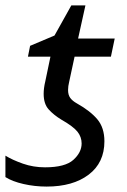

<svg xmlns="http://www.w3.org/2000/svg" viewBox="-20 -678 467 708"><path d="M152 10Q108 10 66.5 0.5Q25 -9 0 -25V-104Q26 -88 64.5 -74.5Q103 -61 146 -61Q220 -61 250.5 -88.5Q281 -116 281 -149Q281 -173 265.5 -192.5Q250 -212 206 -237Q178 -254 159.5 -274.5Q141 -295 141 -332Q141 -353 147 -378L166 -469H83L91 -509L181 -547L243 -658H295L268 -536H403L389 -469H255L235 -376Q231 -360 231 -346Q231 -328 239 -317Q247 -306 263 -297Q313 -269 339 -238Q365 -207 365 -157Q365 -78 307 -34Q249 10 152 10Z"/></svg>

Font: Noto IKEA Latin
Style: Italic
Weight: 400
Italic angle: -12°
Designer: Monotype Design Team
Foundry: Monotype Imaging Inc.
Version: Version 1.0